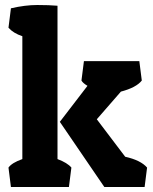

<svg xmlns="http://www.w3.org/2000/svg" viewBox="-20 -743 607 763"><path d="M13.7 -632.8 23.4 -710Q80.1 -723.1 127.9 -723.1Q175.8 -723.1 208.5 -720.2V-110.8Q247.6 -96.2 263.7 -77.1L253.9 0H23.4L13.7 -77.1Q27.3 -96.2 68.8 -110.8V-599.1Q33.2 -610.8 13.7 -632.8ZM564.5 -77.1 554.7 0H394.5L217.8 -258.8L327.6 -401.9Q309.6 -412.6 303.7 -422.9L313.5 -500H533.7L543.5 -422.9Q521.5 -395 460.4 -378.9L364.7 -269L477.5 -120.1Q539.1 -106.4 564.5 -77.1Z"/></svg>

Font: Odor Mean Chey
Style: Regular
Weight: 400
Designer: Danh Hong
Version: Version 8.002; ttfautohint (v1.8.3)